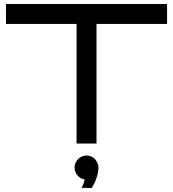

<svg xmlns="http://www.w3.org/2000/svg" viewBox="-20 -720 868 963"><path d="M464 -600H818V-700H10V-600H364V0H464ZM474 123C474 88 447 60 414 60C381 60 354 88 354 120C354 151 376 176 405 180C399 206 389 222 389 222L440 223C440 223 472 175 474 123Z"/></svg>

Font: Bruno Ace
Style: Regular
Weight: 400
Designer: Astigmatic (AOETI)
Foundry: Astigmatic (AOETI)
Version: Version 1.000